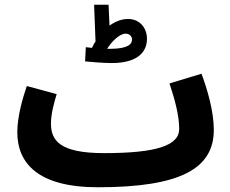

<svg xmlns="http://www.w3.org/2000/svg" viewBox="-20 -769 972 810"><path d="M451 -503C575 -503 600 -562 600 -605C600 -653 568 -689 520 -689C494 -689 467 -679 442 -661L438 -749H377L383 -594C377 -586 373 -577 368 -567C358 -568 349 -569 342 -570L339 -510C358 -508 416 -503 451 -503ZM510 -627C526 -627 537 -616 537 -602C537 -583 520 -563 444 -563C440 -563 436 -563 432 -563C449 -591 483 -627 510 -627ZM393 21C742 21 882 -58 882 -221C882 -297 856 -389 830 -458L695 -417C718 -348 736 -281 736 -225C736 -155 640 -123 419 -123C231 -123 195 -177 195 -248C195 -290 208 -334 219 -372L93 -406C76 -356 53 -278 53 -211C53 -80 141 21 393 21Z"/></svg>

Font: Noto Sans Arabic UI XCn XBd
Style: Regular
Weight: 800
Width: 2
Designer: Monotype Design Team, Nadine Chahine and Nizar Qandah
Foundry: Monotype Imaging Inc.
Version: Version 2.010